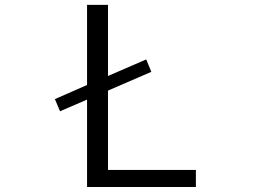

<svg xmlns="http://www.w3.org/2000/svg" viewBox="-20 -750 1040 770"><path d="M566.4 -511.7 586.9 -461.9 413.1 -386.7V-68.4H765.6V0H329.1V-350.6L220.7 -303.7L200.2 -352.5L329.1 -409.2V-730.5H413.1V-445.3Z"/></svg>

Font: GenEi Gothic M SemiLight
Style: Regular
Weight: 350
Designer: o_tamon (Modified); [Source Han Sans]
Ryoko NISHIZUKA  (kana & ideographs); Paul D. Hunt (Latin, Greek & Cyrillic); Wenl
Version: Version 1.1a;Original Version 1.004